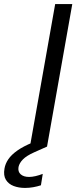

<svg xmlns="http://www.w3.org/2000/svg" viewBox="-116 -720 375 943"><path d="M31 0 155 -700H239L115 0ZM7 203Q-24 203 -49 193.5Q-74 184 -87 163Q-100 142 -94 108Q-90 84 -75 62Q-60 40 -31 19.5Q-2 -1 44 -20L101 -43L115 0L52 28Q14 45 -3.5 63Q-21 81 -25 100Q-29 123 -14.5 136Q0 149 27 149Q41 149 58.5 145Q76 141 94 134L85 190Q67 196 47 199.5Q27 203 7 203Z"/></svg>

Font: DM Sans 11pt
Style: Italic
Weight: 400
Italic angle: -10°
Version: Version 4.004;gftools[0.9.30]